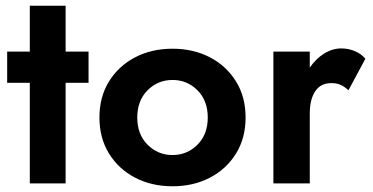

<svg xmlns="http://www.w3.org/2000/svg" viewBox="-20 -640 1300 670"><path d="M5 -460H84V-620H209V-460H289V-351H209V0H84V-351H5Z M327 -230Q327 -302 360.5 -356Q394 -410 451.5 -440Q509 -470 582 -470Q655 -470 712.5 -440Q770 -410 803.5 -356Q837 -302 837 -230Q837 -158 803.5 -104Q770 -50 712.5 -20Q655 10 582 10Q509 10 451.5 -20Q394 -50 360.5 -104Q327 -158 327 -230ZM459 -230Q459 -171 495 -135Q531 -99 582 -99Q633 -99 669 -135Q705 -171 705 -230Q705 -289 669 -325Q633 -361 582 -361Q531 -361 495 -325Q459 -289 459 -230Z M1196 -325Q1183 -337 1169.5 -343.5Q1156 -350 1136 -350Q1099 -350 1080 -321.5Q1061 -293 1061 -244V0H934V-460H1061V-404Q1082 -435 1111 -453Q1140 -471 1171 -471Q1196 -471 1218.5 -461.5Q1241 -452 1255 -435Z"/></svg>

Font: Jost* Semi
Style: Regular
Weight: 600
Version: Version 3.7